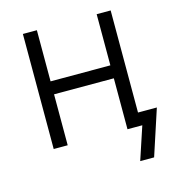

<svg xmlns="http://www.w3.org/2000/svg" viewBox="-105 -635 800 880"><g transform="rotate(-15 294.5 -195.0)"><path d="M149.9 -545.9V-303.2H433.6V-545.9H500V0H433.6V-241.7H149.9V0H83.5V-545.9ZM452.1 156.2 503.9 0H462.4V-61.5H589.4L518.1 156.2Z"/></g></svg>

Font: Inter Light
Style: Regular
Weight: 300
Designer: Rasmus Andersson
Foundry: rsms
Version: Version 4.000;git-a52131595